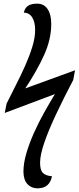

<svg xmlns="http://www.w3.org/2000/svg" viewBox="-20 -789 430 1049"><path d="M185 240Q152 240 130.5 217.5Q109 195 108 150Q108 103 124 48.5Q140 -6 165.5 -63Q191 -120 221.5 -174.5Q252 -229 280 -275L6 -172L16 -223Q40 -272 67 -324.5Q94 -377 117.5 -430Q141 -483 156.5 -533Q172 -583 172 -626Q172 -667 156.5 -693Q141 -719 110 -720Q116 -746 133.5 -757.5Q151 -769 183 -769Q220 -769 240 -739.5Q260 -710 260 -659Q260 -575 221.5 -489.5Q183 -404 118 -306L390 -405L380 -352Q328 -253 287 -166Q246 -79 222.5 -11Q199 57 199 100Q199 140 214 155.5Q229 171 264 174Q251 240 185 240Z"/></svg>

Font: Noto Serif ExtraCondensed Medium
Style: Italic
Weight: 500
Width: 2
Italic angle: -12°
Designer: Monotype Design Team
Foundry: Monotype Imaging Inc.
Version: Version 2.013; ttfautohint (v1.8.4.7-5d5b)